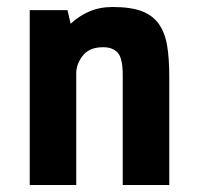

<svg xmlns="http://www.w3.org/2000/svg" viewBox="-20 -529 564 549"><path d="M65 0V-500H173L182 -461Q205 -483 235 -496Q265 -509 302 -509Q354 -509 385.5 -497Q417 -485 434.5 -460Q452 -435 458 -398Q464 -361 464 -310V0H331V-313Q331 -363 316.5 -378.5Q302 -394 275 -394Q237 -394 218.5 -372Q200 -350 198 -324V0Z"/></svg>

Font: Share
Style: Bold
Weight: 700
Designer: Ralph du Carrois
Version: Version 1.002